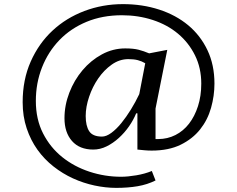

<svg xmlns="http://www.w3.org/2000/svg" viewBox="-20 -732 1151 932"><path d="M792 -490 735 -205V-57H748Q793 -57 831.5 -76.5Q870 -96 897.5 -131.5Q925 -167 941 -216.5Q957 -266 957 -326Q957 -402 926.5 -463.5Q896 -525 844 -568.5Q792 -612 721.5 -635Q651 -658 572 -658Q477 -658 400 -626Q323 -594 268.5 -537.5Q214 -481 184 -405Q154 -329 154 -242Q154 -153 189 -84.5Q224 -16 282 30.5Q340 77 414.5 101.5Q489 126 568 126Q600 126 641.5 119Q683 112 717 98L735 144Q695 164 648 172Q601 180 544 180Q493 180 439 168.5Q385 157 334.5 134Q284 111 239.5 76Q195 41 162 -5Q129 -51 109.5 -109Q90 -167 90 -236Q90 -345 129 -433Q168 -521 234.5 -583Q301 -645 389.5 -678.5Q478 -712 577 -712Q671 -712 752.5 -685.5Q834 -659 893.5 -609.5Q953 -560 987 -488.5Q1021 -417 1021 -326Q1021 -267 1004.5 -208.5Q988 -150 951.5 -104Q915 -58 857 -29.5Q799 -1 716 -1Q699 -1 682.5 -2.5Q666 -4 647 -6V-182H641Q628 -150 606.5 -119Q585 -88 557 -62.5Q529 -37 497.5 -21.5Q466 -6 433 -6Q366 -6 329.5 -47.5Q293 -89 293 -158Q293 -221 316.5 -282Q340 -343 380.5 -391Q421 -439 474.5 -468Q528 -497 588 -497Q628 -497 653 -490.5Q678 -484 704 -473ZM685 -425Q668 -435 649 -440Q630 -445 603 -445Q560 -445 522.5 -418.5Q485 -392 457 -351.5Q429 -311 412.5 -262Q396 -213 396 -169Q396 -121 413 -95Q430 -69 475 -69Q496 -69 520.5 -87Q545 -105 569 -134.5Q593 -164 615.5 -200.5Q638 -237 656 -275Z"/></svg>

Font: PT Serif Caption
Style: Regular
Weight: 400
Designer: A.Korolkova, O.Umpeleva, V.Yefimov
Foundry: ParaType Ltd
Version: Version 1.000W OFL